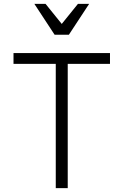

<svg xmlns="http://www.w3.org/2000/svg" viewBox="-20 -975 640 995"><path d="M269 0H331V-644H550V-700H50V-644H269ZM263 -795H337L442 -955H384L300 -851L216 -955H158Z"/></svg>

Font: CommitMonoV143 ExtLt
Style: Regular
Weight: 200
Monospace: yes
Designer: Eigil Nikolajsen
Foundry: Eigil Nikolajsen
Version: Version 1.143